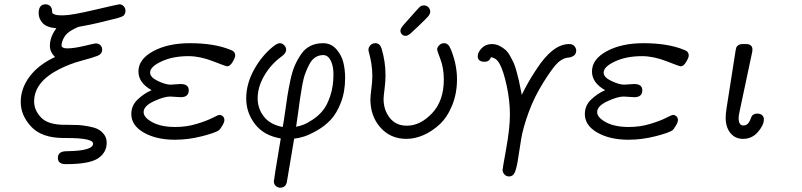

<svg xmlns="http://www.w3.org/2000/svg" viewBox="-20 -639 3715 889"><path d="M235 -375Q211 -398 211 -427Q211 -468 241 -508Q196 -512 177.5 -532Q159 -552 159 -578Q159 -619 191 -619Q204 -619 212.5 -610.5Q221 -602 221 -589Q221 -583 222 -579.5Q223 -576 233 -572Q243 -568 262 -568H274Q310 -568 418.5 -593.5Q527 -619 532 -619Q545 -619 553 -610Q561 -601 561 -589Q561 -584 560 -580Q559 -576 557 -573Q555 -570 553 -567.5Q551 -565 546 -563Q541 -561 537.5 -559.5Q534 -558 526.5 -556Q519 -554 514.5 -552.5Q510 -551 499.5 -549Q489 -547 483 -545Q432 -532 398 -525Q364 -518 356 -517Q348 -516 341 -513.5Q334 -511 319 -503Q288 -487 276.5 -465.5Q265 -444 265 -429Q265 -415 292 -415Q322 -415 370.5 -426.5Q419 -438 423 -438Q436 -438 444.5 -430Q453 -422 453 -409Q453 -389 431.5 -380.5Q410 -372 356 -357.5Q302 -343 253 -318Q138 -259 138 -169Q138 -129 170 -95Q202 -61 281 -61H298Q326 -61 344 -60Q362 -59 389.5 -54Q417 -49 433 -41Q449 -33 461.5 -17Q474 -1 474 22Q474 69 431 96Q390 121 286 121H284Q248 121 248 92Q248 69 271 63Q279 61 294 61Q411 59 411 26Q411 0 287 0H275Q174 0 125 -52Q76 -104 76 -167Q76 -230 117.5 -285Q159 -340 235 -375Z M588 -111Q588 -151 618 -179Q648 -207 681 -221V-222Q621 -256 621 -308Q621 -365 689.5 -402Q758 -439 859 -439Q973 -439 1048 -408Q1069 -401 1069 -382Q1069 -372 1057 -352Q1045 -332 1032 -332Q1026 -332 966 -355.5Q906 -379 853 -379Q780 -379 727.5 -354.5Q675 -330 675 -303Q675 -281 711 -264Q747 -247 770 -247Q776 -247 792 -248.5Q808 -250 816 -250Q854 -250 854 -221Q854 -189 817 -189Q809 -189 792 -190.5Q775 -192 768 -192Q739 -192 692 -170Q645 -148 645 -120Q645 -95 685.5 -73Q726 -51 792 -51Q843 -51 889.5 -65Q936 -79 963.5 -93Q991 -107 995 -107Q1005 -107 1012 -100.5Q1019 -94 1019 -83Q1019 -73 1009 -56.5Q999 -40 994 -36Q977 -24 914.5 -8Q852 8 790 8Q704 8 646 -25Q588 -58 588 -111Z M1120 -183Q1120 -250 1155.5 -315Q1191 -380 1244 -423Q1264 -439 1275 -439Q1287 -439 1296 -429.5Q1305 -420 1305 -409Q1305 -392 1283 -377Q1234 -341 1203.5 -288.5Q1173 -236 1173 -184Q1173 -136 1202 -99Q1231 -62 1289 -51Q1294 -76 1300 -120.5Q1306 -165 1311 -196Q1316 -227 1324.5 -267.5Q1333 -308 1345 -335.5Q1357 -363 1374.5 -388.5Q1392 -414 1417.5 -426.5Q1443 -439 1476 -439Q1513 -439 1537.5 -411Q1562 -383 1570 -349Q1578 -315 1578 -278Q1578 -214 1558 -163Q1538 -112 1510 -83Q1482 -54 1446.5 -34Q1411 -14 1386.5 -6.5Q1362 1 1342 3L1309 199Q1305 230 1277 230Q1266 230 1257 222Q1248 214 1248 201Q1248 193 1280 2Q1202 -11 1161 -64Q1120 -117 1120 -183ZM1351 -52Q1367 -55 1384.5 -61.5Q1402 -68 1428.5 -85.5Q1455 -103 1475 -127.5Q1495 -152 1509.5 -196Q1524 -240 1524 -295Q1524 -334 1511 -359Q1498 -384 1477 -384Q1456 -384 1440 -373.5Q1424 -363 1413 -342.5Q1402 -322 1393.5 -299Q1385 -276 1379 -242Q1373 -208 1369 -180.5Q1365 -153 1360 -114.5Q1355 -76 1351 -52Z M1686 -408Q1686 -419 1694.5 -429Q1703 -439 1718 -439Q1739 -439 1747 -414Q1765 -353 1765 -290Q1765 -262 1760.5 -226.5Q1756 -191 1756 -181Q1756 -130 1784.5 -93.5Q1813 -57 1864 -57Q1926 -57 1980.5 -114.5Q2035 -172 2035 -271Q2035 -323 2019.5 -364Q2004 -405 2004 -409Q2004 -420 2013.5 -429.5Q2023 -439 2036 -439Q2041 -439 2044.5 -438Q2048 -437 2051.5 -434Q2055 -431 2057 -429.5Q2059 -428 2061.5 -422.5Q2064 -417 2065 -415.5Q2066 -414 2069 -407Q2072 -400 2072 -399Q2096 -335 2096 -272Q2096 -206 2073.5 -151Q2051 -96 2016 -63.5Q1981 -31 1941 -13.5Q1901 4 1862 4Q1788 4 1741.5 -48.5Q1695 -101 1695 -179Q1695 -194 1699.5 -228Q1704 -262 1704 -288Q1704 -317 1699.5 -344Q1695 -371 1690.5 -387.5Q1686 -404 1686 -408ZM1848 -523Q1919 -604 1926 -609Q1933 -614 1943 -614Q1955 -614 1963.5 -605.5Q1972 -597 1972 -585Q1972 -574 1961.5 -562Q1951 -550 1913 -514Q1894 -496 1882 -485Q1868 -473 1858 -473Q1848 -473 1841 -480Q1834 -487 1834 -497Q1834 -507 1848 -523Z M2192 -379Q2192 -397 2210.5 -416Q2229 -435 2257 -435Q2276 -435 2292 -427Q2308 -419 2320 -408.5Q2332 -398 2343 -378Q2354 -358 2360 -344Q2366 -330 2373 -303.5Q2380 -277 2382.5 -266Q2385 -255 2390 -229Q2395 -203 2396 -200Q2425 -260 2463 -317Q2539 -435 2615 -435Q2632 -435 2640 -425Q2648 -415 2648 -405Q2648 -397 2645 -391Q2642 -385 2638 -382Q2634 -379 2628.5 -376.5Q2623 -374 2619 -373.5Q2615 -373 2610 -372H2606Q2577 -366 2553.5 -339Q2530 -312 2497 -259Q2454 -191 2428 -119.5Q2402 -48 2393.5 2.5Q2385 53 2379 94.5Q2373 136 2364.5 157Q2356 178 2337 178Q2324 178 2315.5 168.5Q2307 159 2307 148Q2307 142 2324 48Q2341 -46 2341 -108Q2341 -174 2326 -242.5Q2311 -311 2294 -342Q2279 -371 2253 -374Q2246 -353 2224 -353Q2192 -353 2192 -379Z M2688 -111Q2688 -151 2718 -179Q2748 -207 2781 -221V-222Q2721 -256 2721 -308Q2721 -365 2789.5 -402Q2858 -439 2959 -439Q3073 -439 3148 -408Q3169 -401 3169 -382Q3169 -372 3157 -352Q3145 -332 3132 -332Q3126 -332 3066 -355.5Q3006 -379 2953 -379Q2880 -379 2827.5 -354.5Q2775 -330 2775 -303Q2775 -281 2811 -264Q2847 -247 2870 -247Q2876 -247 2892 -248.5Q2908 -250 2916 -250Q2954 -250 2954 -221Q2954 -189 2917 -189Q2909 -189 2892 -190.5Q2875 -192 2868 -192Q2839 -192 2792 -170Q2745 -148 2745 -120Q2745 -95 2785.5 -73Q2826 -51 2892 -51Q2943 -51 2989.5 -65Q3036 -79 3063.5 -93Q3091 -107 3095 -107Q3105 -107 3112 -100.5Q3119 -94 3119 -83Q3119 -73 3109 -56.5Q3099 -40 3094 -36Q3077 -24 3014.5 -8Q2952 8 2890 8Q2804 8 2746 -25Q2688 -58 2688 -111Z M3340 -94Q3340 -111 3344 -137L3386 -405Q3388 -414 3389 -418.5Q3390 -423 3397.5 -429Q3405 -435 3418 -435H3434Q3464 -435 3464 -409Q3464 -403 3463 -399L3404 -121Q3400 -103 3400 -92Q3400 -58 3422 -58Q3442 -58 3453 -82Q3454 -84 3456.5 -91Q3459 -98 3461 -101.5Q3463 -105 3469.5 -109Q3476 -113 3485 -113H3486Q3502 -113 3509.5 -105Q3517 -97 3517 -87Q3517 -60 3489.5 -28Q3462 4 3420 4Q3384 4 3362 -23Q3340 -50 3340 -94Z"/></svg>

Font: CMU Typewriter Text
Style: LightOblique
Weight: 200
Italic angle: -9.46001°
Version: Version 0.7.0